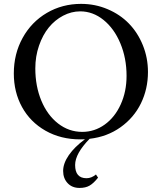

<svg xmlns="http://www.w3.org/2000/svg" viewBox="-20 -696 823 977"><path d="M388.2 13.2Q289.1 13.2 211.4 -31Q133.8 -75.2 92 -151.4Q50.3 -227.5 50.3 -322.3Q50.3 -421.9 95.2 -503.2Q140.1 -584.5 218.5 -630.4Q296.9 -676.3 392.6 -676.3Q463.9 -676.3 527.3 -649.4Q590.8 -622.6 635.7 -576.4Q680.7 -530.3 706.8 -466.1Q732.9 -401.9 732.9 -329.6Q732.9 -243.7 697.3 -170.4Q661.6 -97.2 593.5 -48.6Q525.4 0 436 10.3Q362.3 85.4 362.3 143.6Q362.3 210.9 420.4 210.9Q445.3 210.9 468.3 191.9L479 208Q456.1 236.8 435.8 248.5Q415.5 260.3 384.8 260.3Q346.7 260.3 324 235.8Q301.3 211.4 301.3 173.8Q301.3 135.3 330.3 93.3Q359.4 51.3 412.1 12.7Q404.3 13.2 388.2 13.2ZM398.4 -24.9Q460.9 -24.9 512.7 -62Q564.5 -99.1 594.2 -164.6Q624 -230 624 -310.1Q624 -399.9 592.5 -475.3Q561 -550.8 506.8 -594.5Q452.6 -638.2 388.2 -638.2Q343.3 -638.2 301.3 -616.2Q259.3 -594.2 228.3 -556.2Q197.3 -518.1 178.5 -463.6Q159.7 -409.2 159.7 -348.1Q159.7 -257.8 190.2 -184.1Q220.7 -110.4 275.6 -67.6Q330.6 -24.9 398.4 -24.9Z"/></svg>

Font: Elstob 8pt
Style: Regular
Weight: 400
Designer: Peter S. Baker
Version: Version 1.015